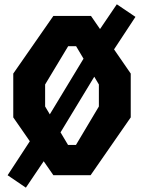

<svg xmlns="http://www.w3.org/2000/svg" viewBox="-20 -803 660 880"><path d="M158.2 -196.2 394.2 -585.9 463.8 -536.6 223.2 -139.9ZM14.9 0.2 175.1 -244.9 244.6 -159.3 98.6 57.1ZM368.6 -566.9 515.4 -783.3 600.8 -725.7 445.7 -490ZM40.8 -265V-465.8L224.6 -730H397L579.2 -465.8V-265L395.3 0H224.6ZM328.2 -138.8 433.2 -315V-415.8L328.8 -591.2H292.4L186.8 -415.8V-315L291.8 -138.8Z"/></svg>

Font: Monaspace Krypton Var ExLight
Style: Regular
Weight: 200
Designer: Riley Cran and the Lettermatic Team
Version: Version 1.200 (Monaspace Krypton Var)